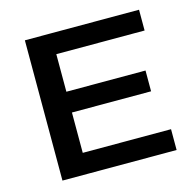

<svg xmlns="http://www.w3.org/2000/svg" viewBox="-85 -627 726 714"><g transform="rotate(-15 278.0 -270.0)"><path d="M70.3 0H169.9H509.8V-80.1H169.9V-235.4H474.6V-315.4H169.9V-460H509.8V-540H169.9H70.3Z"/></g></svg>

Font: Helmet
Style: Regular
Weight: 400
Designer: Carl Enlund
Version: 1.0